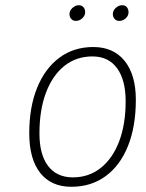

<svg xmlns="http://www.w3.org/2000/svg" viewBox="-20 -703 560 735"><path d="M253 12Q176 12 134 -41Q92 -94 92 -193Q92 -293 122.2 -367.2Q152.5 -441.5 207.5 -482.2Q262.5 -523 337 -523Q414.5 -523 457.2 -469.8Q500 -416.5 500 -321Q500 -219 470 -144.2Q440 -69.5 384.5 -28.8Q329 12 253 12ZM259 -24Q320 -24 365.5 -60Q411 -96 436 -161.5Q461 -227 461 -315Q461 -397 428 -442Q395 -487 334 -487Q272 -487 226.5 -450.8Q181 -414.5 156 -348.2Q131 -282 131 -192Q131 -111 164.2 -67.5Q197.5 -24 259 -24ZM436 -623Q425.5 -623 418.8 -630.5Q412 -638 412 -649Q412 -662.5 423.2 -672.8Q434.5 -683 448 -683Q459.5 -683 465.8 -675.2Q472 -667.5 472 -656Q472 -647 467 -639.5Q462 -632 453.8 -627.5Q445.5 -623 436 -623ZM270 -623Q259.5 -623 252.8 -630.5Q246 -638 246 -649Q246 -658 251.2 -665.8Q256.5 -673.5 264.8 -678.2Q273 -683 282 -683Q293.5 -683 299.8 -675.2Q306 -667.5 306 -656Q306 -643.5 295.2 -633.2Q284.5 -623 270 -623Z"/></svg>

Font: Overpass Thin
Style: Italic
Weight: 250
Italic angle: -10°
Designer: Delve Withrington, Dave Bailey, Thomas Jockin
Foundry: Delve Fonts LLC
Version: Version 4.000